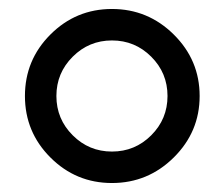

<svg xmlns="http://www.w3.org/2000/svg" viewBox="-20 -716 504 432"><path d="M371.1 -638.2Q429.2 -580.6 429.2 -500Q429.2 -419.4 371.1 -361.8Q313 -304.2 231.9 -304.2Q150.9 -304.2 93.5 -361.6Q36.1 -418.9 36.1 -500Q36.1 -581.1 93.5 -638.4Q150.9 -695.8 231.9 -695.8Q313 -695.8 371.1 -638.2ZM320.3 -588.4Q283.7 -625 231.9 -625Q180.2 -625 143.6 -588.4Q106.9 -551.8 106.9 -500Q106.9 -448.2 143.6 -411.6Q180.2 -375 231.9 -375Q283.7 -375 320.3 -411.6Q356.9 -448.2 356.9 -500Q356.9 -551.8 320.3 -588.4Z"/></svg>

Font: Rawengulk
Style: Bold
Weight: 700
Version: Version 0.92